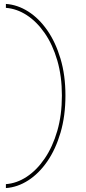

<svg xmlns="http://www.w3.org/2000/svg" viewBox="-20 -800 440 977"><path d="M10 157V137Q65 133 116 99.5Q167 66 207.5 6.5Q248 -53 271.5 -134Q295 -215 295 -314Q295 -412 271.5 -492.5Q248 -573 207.5 -631.5Q167 -690 116 -723Q65 -756 10 -760V-780Q69 -776 123.5 -741.5Q178 -707 220.5 -646Q263 -585 288 -501Q313 -417 313 -314Q313 -210 288 -125Q263 -40 220.5 21.5Q178 83 123.5 118Q69 153 10 157Z"/></svg>

Font: Grandiflora One
Style: Regular
Weight: 400
Designer: Haesung Cho
Foundry: JAMO
Version: Version 1.000; ttfautohint (v1.8.4.7-5d5b);gftools[0.9.28]